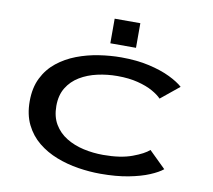

<svg xmlns="http://www.w3.org/2000/svg" viewBox="-97 -1042 1293 1164"><g transform="rotate(10 550.0 -459.5)"><path d="M593.5 11Q526.5 11 456.5 0Q386.5 -11 322 -36Q257.5 -61 206.5 -102.5Q155.5 -144 125.5 -204.8Q95.5 -265.5 95.5 -348Q95.5 -431 125.8 -491.8Q156 -552.5 207.8 -593.8Q259.5 -635 324.5 -659.8Q389.5 -684.5 459.8 -695.2Q530 -706 596.5 -706Q693 -706 769.2 -688.5Q845.5 -671 899.2 -644.8Q953 -618.5 981.5 -592.5L868 -500Q849 -520.5 811.8 -541.5Q774.5 -562.5 719.5 -576.5Q664.5 -590.5 593.5 -590.5Q531 -590.5 471.2 -577.2Q411.5 -564 363.8 -535.2Q316 -506.5 287.8 -460.2Q259.5 -414 259.5 -348Q259.5 -282 287.2 -235.5Q315 -189 362.2 -160Q409.5 -131 468.5 -117.8Q527.5 -104.5 590 -104.5Q697.5 -104.5 768.2 -130.8Q839 -157 868 -184L970.5 -83.5Q944 -61.5 892.5 -39.8Q841 -18 766 -3.5Q691 11 593.5 11ZM516 -930H674V-778.5H516Z"/></g></svg>

Font: Trispace Expanded SemiBold
Style: Regular
Weight: 600
Width: 7
Designer: Tyler Finck
Foundry: Etcetera Type Company
Version: Version 1.210; ttfautohint (v1.8.3)